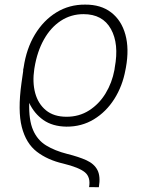

<svg xmlns="http://www.w3.org/2000/svg" viewBox="-20 -573 637 825"><path d="M404.8 231.4 362.8 231Q370.1 188.5 345 167.5Q319.8 146.5 252 129.9Q184.1 114.3 137.9 78.6Q91.8 43 73.7 -27.1Q55.7 -97.2 72.3 -216.3L79.6 -267.6Q79.6 -270.5 79.6 -273.9L81.5 -282.7Q93.3 -363.8 130.1 -424.8Q167 -485.8 222.4 -519.8Q277.8 -553.7 345.7 -553.2Q413.6 -553.7 457.8 -519.5Q502 -485.4 518.8 -424.3Q535.6 -363.3 521 -282.7L519 -272.5Q506.3 -203.1 471.2 -147.7Q436 -92.3 383.3 -60.3Q330.6 -28.3 265.1 -28.8Q205.6 -29.8 166.3 -57.4Q127 -85 105.5 -130.9Q103.5 -57.1 122.1 -14.2Q140.6 28.8 178 51.8Q215.3 74.7 269 88.4Q318.4 100.6 351.6 115.7Q384.8 130.9 398.7 157.7Q412.6 184.6 404.8 231.4ZM266.1 -71.3Q320.3 -71.3 363 -98.6Q405.8 -126 433.6 -171.6Q461.4 -217.3 471.7 -272.5L473.1 -282.7Q492.2 -384.8 456.5 -448.5Q420.9 -512.2 338.9 -512.2Q284.7 -512.2 241 -483.4Q197.3 -454.6 168.5 -402.8Q139.6 -351.1 128.4 -282.7L127.4 -276.9Q118.7 -219.2 131.3 -172.9Q144 -126.5 177.7 -98.9Q211.4 -71.3 266.1 -71.3Z"/></svg>

Font: Inter Extra Light
Style: Italic
Weight: 200
Italic angle: -9.39999°
Designer: Rasmus Andersson
Foundry: rsms
Version: Version 4.000;git-3c8e0fc